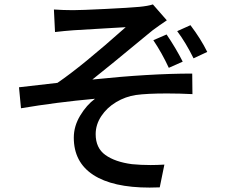

<svg xmlns="http://www.w3.org/2000/svg" viewBox="-20 -798 1040 869"><path d="M311 -752Q346 -752 457.5 -757.5Q569 -763 611 -767Q651 -771 672 -778L735 -706Q702 -684 671 -661Q658 -650 643.5 -638.5Q629 -627 615 -615Q486 -508 398 -438Q657 -465 850 -465L851 -372Q793 -375 736 -375Q645 -375 595 -368Q548 -361 506 -336Q464 -311 438.5 -272.5Q413 -234 413 -191Q413 -128 457 -96.5Q501 -65 577 -55Q617 -51 662 -51Q690 -51 724 -53L703 50Q687 51 657 51Q490 51 402 -6.5Q314 -64 314 -175Q314 -227 343 -275Q372 -323 410 -351Q234 -335 75 -308L66 -403L240 -423Q349 -497 549 -675L463 -670L312 -661Q271 -658 229 -653L224 -755Q266 -752 311 -752ZM807 -519 744 -491Q713 -558 674 -616L734 -642Q776 -580 807 -519ZM918 -563 856 -534Q821 -605 782 -657L842 -684Q889 -622 918 -563Z"/></svg>

Font: Sinter Medium
Style: Regular
Weight: 500
Foundry: Adobe & rsms
Version: Version 1.000